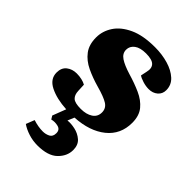

<svg xmlns="http://www.w3.org/2000/svg" viewBox="-227 -634 982 982"><g transform="rotate(45 264.0 -142.5)"><path d="M230 248Q197 248 165.5 238Q134 228 111 212L129 166Q166 178 199 178Q220 178 237.5 169Q255 160 255 135Q255 110 232 104Q209 98 187 104L176 86L204 13Q132 9 84 -15Q36 -39 36 -85Q36 -120 58.5 -137.5Q81 -155 113 -155Q132 -155 149.5 -151Q167 -147 179 -140L181 -97Q182 -69 197 -55Q212 -41 255 -41Q295 -41 320 -57.5Q345 -74 345 -105Q345 -135 319.5 -151Q294 -167 236 -183Q186 -197 144 -217Q102 -237 77 -270Q52 -303 52 -355Q52 -401 78.5 -441.5Q105 -482 160 -507.5Q215 -533 301 -533Q352 -533 396.5 -520Q441 -507 469 -481.5Q497 -456 497 -418Q497 -391 477.5 -374.5Q458 -358 429 -358Q408 -358 385.5 -365Q363 -372 352 -380L359 -413Q367 -445 351 -461.5Q335 -478 291 -478Q249 -478 227 -461.5Q205 -445 205 -419Q205 -392 230.5 -375Q256 -358 305 -343Q356 -328 398.5 -309Q441 -290 466.5 -259Q492 -228 492 -177Q492 -93 430 -43Q368 7 264 13L249 49Q272 46 302 52.5Q332 59 354.5 78.5Q377 98 377 135Q377 179 341.5 213.5Q306 248 230 248Z"/></g></svg>

Font: Literata 36pt ExtraBold
Style: Italic
Weight: 800
Italic angle: -2°
Designer: Latin by Veronika Burian and Jose Scaglione. Greek by Irene Vlachou. Cyrillic by Vera Evstafieva
Foundry: TypeTogether
Version: Version 3.002